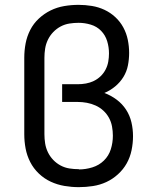

<svg xmlns="http://www.w3.org/2000/svg" viewBox="-20 -763 640 791"><path d="M305 8H304Q275 8 245.5 3Q216 -2 189 -14.5Q162 -27 140 -48Q118 -69 104.5 -95.5Q91 -122 85.5 -151Q80 -180 80 -210V-525Q80 -555 85.5 -584Q91 -613 104.5 -639.5Q118 -666 140 -686.5Q162 -707 188.5 -720Q215 -733 244.5 -738Q274 -743 304 -743Q304 -743 304 -743Q304 -743 304 -743Q331 -743 358.5 -738.5Q386 -734 410.5 -722.5Q435 -711 455 -692.5Q475 -674 488 -650Q501 -626 506.5 -599Q512 -572 512 -545Q512 -519 507 -493.5Q502 -468 488.5 -446Q475 -424 454.5 -407Q434 -390 410 -380Q437 -370 460.5 -352.5Q484 -335 499.5 -311Q515 -287 521.5 -259Q528 -231 528 -202Q528 -173 522 -144Q516 -115 502 -90Q488 -65 466 -45Q444 -25 418 -13Q392 -1 363 3.5Q334 8 305 8ZM305 -66Q305 -66 305 -65.5Q305 -65 305 -65Q333 -65 360.5 -73.5Q388 -82 408 -101.5Q428 -121 436.5 -148Q445 -175 445 -204Q445 -223 441.5 -242Q438 -261 429 -277.5Q420 -294 406 -307Q392 -320 374.5 -328Q357 -336 338 -339.5Q319 -343 300 -343H236V-416H300Q317 -416 334 -419Q351 -422 366.5 -429.5Q382 -437 394.5 -449Q407 -461 415 -476.5Q423 -492 426 -509Q429 -526 429 -543Q429 -569 421.5 -593.5Q414 -618 396.5 -636Q379 -654 354 -661.5Q329 -669 304 -669Q285 -669 266 -666Q247 -663 230 -654Q213 -645 199.5 -631Q186 -617 177.5 -599.5Q169 -582 166 -563Q163 -544 163 -525V-210Q163 -191 166 -172Q169 -153 177.5 -135.5Q186 -118 199.5 -104Q213 -90 230 -81Q247 -72 266 -69Q285 -66 305 -66Z"/></svg>

Font: Bmono
Style: Regular
Weight: 400
Monospace: yes
Designer: Belleve Invis
Foundry: Belleve Invis
Version: Version 11.2.2; ttfautohint (v1.8.2)